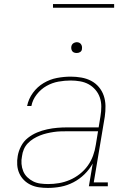

<svg xmlns="http://www.w3.org/2000/svg" viewBox="-20 -914 640 942"><path d="M215 8Q193 8 171.5 5Q150 2 131 -7Q112 -16 97.5 -30.5Q83 -45 74.5 -64Q66 -83 64.5 -105Q63 -127 67 -149Q71 -173 83.5 -197Q96 -221 117 -237.5Q138 -254 162 -264Q186 -274 211.5 -279.5Q237 -285 261.5 -287Q286 -289 311 -289H464L473 -344Q477 -368 477 -391Q477 -414 470 -435Q463 -456 448.5 -473Q434 -490 415 -500.5Q396 -511 373 -515Q350 -519 327 -519Q297 -519 266.5 -513.5Q236 -508 208.5 -492.5Q181 -477 160.5 -451Q140 -425 134 -394H113Q120 -429 141.5 -458.5Q163 -488 194 -506.5Q225 -525 259.5 -531.5Q294 -538 327 -538Q353 -538 379 -533.5Q405 -529 427 -517.5Q449 -506 465 -487Q481 -468 489 -444.5Q497 -421 497.5 -394.5Q498 -368 494 -341L440 -19H509V0H416L435 -112Q419 -83 394.5 -59Q370 -35 340 -19.5Q310 -4 278.5 2Q247 8 215 8ZM216 -11Q243 -11 269.5 -15.5Q296 -20 322 -31Q348 -42 371 -60Q394 -78 410.5 -101Q427 -124 436.5 -150Q446 -176 450 -203L461 -270H311Q294 -270 277.5 -269.5Q261 -269 244 -266.5Q227 -264 210 -260Q193 -256 176.5 -249.5Q160 -243 144.5 -233.5Q129 -224 116.5 -211Q104 -198 97 -181.5Q90 -165 88 -148Q84 -129 85.5 -110Q87 -91 94 -74Q101 -57 114 -44.5Q127 -32 143 -24Q159 -16 178 -13.5Q197 -11 216 -11ZM356 -654Q350 -654 344 -656Q338 -658 334.5 -663Q331 -668 330 -674Q329 -680 330 -686Q331 -691 333.5 -695Q336 -699 339.5 -701.5Q343 -704 347.5 -705.5Q352 -707 356 -707Q363 -707 368.5 -704.5Q374 -702 377.5 -697Q381 -692 382 -686Q383 -680 382 -674Q382 -669 379.5 -665Q377 -661 373 -658.5Q369 -656 365 -655Q361 -654 356 -654ZM240 -876V-894H540V-876Z"/></svg>

Font: Iosevka Curly Slab ThExObl
Style: Regular
Weight: 100
Width: 7
Italic angle: -9°
Monospace: yes
Designer: Belleve Invis
Foundry: Belleve Invis
Version: Version 11.1.0; ttfautohint (v1.8.3)